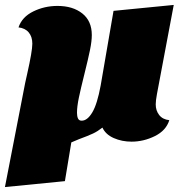

<svg xmlns="http://www.w3.org/2000/svg" viewBox="-61 -554 727 778"><path d="M570 -131Q570 -106 584 -88Q598 -70 625 -67Q612 -25 566.5 -2.5Q521 20 472 20Q433 20 400 5.5Q367 -9 354 -37Q335 -22 316 -13Q297 -4 259 10Q248 14 228 23L202 180L-41 204L41 -218Q49 -254 49 -254Q70 -347 70 -377Q70 -405 55.5 -422.5Q41 -440 14 -443Q28 -485 73.5 -507.5Q119 -530 172 -530Q234 -530 272.5 -499.5Q311 -469 311 -412Q311 -387 303.5 -350.5Q296 -314 281 -254Q266 -194 258.5 -158Q251 -122 251 -97Q251 -83 255 -74Q259 -65 270 -65Q293 -65 313 -98.5Q333 -132 347 -208L399 -510L643 -534L575 -173Q570 -146 570 -131Z"/></svg>

Font: Sansita Black Italic
Style: Regular
Weight: 900
Italic angle: -11°
Designer: Pablo Cosgaya
Foundry: Omnibus-Type
Version: Version 1.006